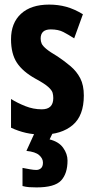

<svg xmlns="http://www.w3.org/2000/svg" viewBox="-20 -576 409 836"><path d="M345 -160Q345 -72 296 -31Q247 10 164 10Q126 10 93 2.5Q60 -5 28 -20V-145Q55 -128 90 -114Q125 -100 162 -100Q212 -100 212 -149Q212 -161 209 -172Q206 -183 190 -197.5Q174 -212 135 -233Q79 -264 53.5 -303Q28 -342 28 -405Q28 -476 71.5 -516Q115 -556 194 -556Q233 -556 268 -546.5Q303 -537 341 -514L303 -409Q278 -425 256 -436.5Q234 -448 201 -448Q157 -448 157 -408Q157 -396 161.5 -386Q166 -376 181.5 -363Q197 -350 231 -330Q261 -310 287.5 -287.5Q314 -265 329.5 -235Q345 -205 345 -160ZM274 123Q274 180 246 210Q218 240 139 240Q122 240 107.5 239Q93 238 78 234V155Q93 158 110 161Q127 164 138 164Q150 164 158.5 156.5Q167 149 167 132Q167 114 150.5 99.5Q134 85 95 81L132 0H211L196 31Q236 41 255 67.5Q274 94 274 123Z"/></svg>

Font: Noto Sans Sinhala ExtraCondensed
Style: Bold
Weight: 700
Width: 2
Designer: Jelle Bosma - Monotype Design Team
Foundry: Monotype Imaging Inc.
Version: Version 2.006; ttfautohint (v1.8.4.7-5d5b)